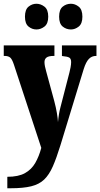

<svg xmlns="http://www.w3.org/2000/svg" viewBox="-23 -778 534 1023"><path d="M16 164Q75 164 110 144.5Q145 125 165 90Q185 55 197 10L51 -434Q41 -464 30.5 -472Q20 -480 2 -480H-3V-536H267V-480H263Q236 -480 225 -471.5Q214 -463 214 -447Q214 -437 216.5 -424.5Q219 -412 223 -398L266 -240Q275 -206 280 -176.5Q285 -147 286 -127Q290 -173 299 -206L347 -392Q350 -402 353 -419Q356 -436 356 -447Q356 -466 345.5 -471.5Q335 -477 311 -479L307 -480V-536H491V-480H488Q466 -480 450.5 -464Q435 -448 423 -410L299 -4Q278 64 258.5 108.5Q239 153 212.5 178.5Q186 204 143.5 214.5Q101 225 35 225H16ZM355 -621Q330 -621 311 -636.5Q292 -652 292 -689Q292 -727 311 -742.5Q330 -758 355 -758Q377 -758 396.5 -742.5Q416 -727 416 -689Q416 -652 396.5 -636.5Q377 -621 355 -621ZM171 -621Q148 -621 129 -636.5Q110 -652 110 -689Q110 -727 129 -742.5Q148 -758 171 -758Q194 -758 214 -742.5Q234 -727 234 -689Q234 -652 214 -636.5Q194 -621 171 -621Z"/></svg>

Font: Noto Serif Armenian ExtraCondensed Black
Style: Regular
Weight: 900
Width: 2
Designer: Monotype Design Team
Foundry: Monotype Imaging Inc.
Version: Version 2.008; ttfautohint (v1.8.4.7-5d5b)